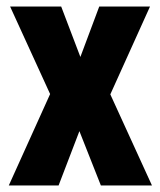

<svg xmlns="http://www.w3.org/2000/svg" viewBox="-20 -570 493 590"><path d="M134 -281 11 -550H168L227 -395L285 -550H441L319 -280L447 0H290L224 -167L160 0H7Z"/></svg>

Font: Noto Sans Ethiopic ExtraCondensed ExtraBold
Style: Regular
Weight: 800
Width: 2
Designer: Monotype Design Team
Foundry: Monotype Imaging Inc.
Version: Version 2.102; ttfautohint (v1.8.4.7-5d5b)